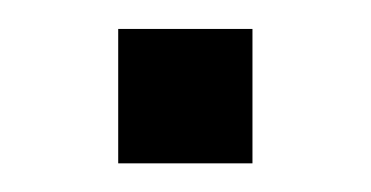

<svg xmlns="http://www.w3.org/2000/svg" viewBox="-20 -114 259 134"><path d="M62.5 0V-93.8H156.2V0Z"/></svg>

Font: Michroma
Style: Regular
Weight: 400
Designer: Vernon Adams
Foundry: Vernon Adams
Version: Version 1.100; ttfautohint (v1.8.4.7-5d5b);gftools[0.9.29]